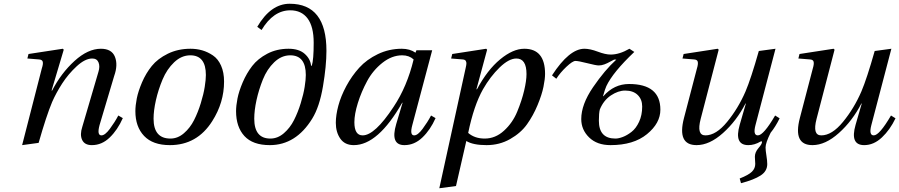

<svg xmlns="http://www.w3.org/2000/svg" viewBox="-20 -762 4796 1024"><path d="M98 12 203 -397Q211 -421 208 -432.5Q205 -444 188 -445L126 -450L132 -474L315 -502L320 -497L255 -279H258Q306 -372 377.5 -437Q449 -502 518 -502Q576 -502 593 -459Q610 -416 589 -357L511 -95Q496 -40 521 -40Q540 -40 566 -75Q592 -110 611 -146L635 -132Q607 -69 565 -28.5Q523 12 470 12Q431 12 418 -16Q405 -44 419 -86L505 -379Q514 -408 505.5 -429Q497 -450 472 -450Q434 -450 389 -408.5Q344 -367 311.5 -316.5Q279 -266 258 -218Q227 -144 186 0Z M702 -169Q702 -199 709.5 -237Q717 -275 737.5 -323Q758 -371 789.5 -410Q821 -449 875 -475.5Q929 -502 996 -502Q1029 -502 1058.5 -493.5Q1088 -485 1115.5 -466.5Q1143 -448 1159 -412Q1175 -376 1175 -327Q1175 -215 1112 -116Q1031 12 886 12Q795 12 748.5 -37Q702 -86 702 -169ZM799 -129Q799 -23 889 -23Q928 -23 961 -51.5Q994 -80 1015 -121.5Q1036 -163 1051 -212Q1066 -261 1072 -299.5Q1078 -338 1078 -362Q1078 -467 995 -467Q948 -467 909 -430Q870 -393 847 -338Q824 -283 811.5 -227.5Q799 -172 799 -129Z M1239 -169Q1239 -198 1246.5 -236.5Q1254 -275 1274.5 -323Q1295 -371 1325 -410Q1355 -449 1405.5 -475.5Q1456 -502 1519 -502Q1575 -502 1605.5 -474.5Q1636 -447 1639 -411L1643 -412Q1653 -443 1653 -534Q1653 -620 1620.5 -663.5Q1588 -707 1528 -707Q1438 -707 1375 -602L1352 -619Q1424 -742 1525 -742Q1721 -742 1721 -491Q1721 -411 1702.5 -301.5Q1684 -192 1645 -129Q1558 12 1419 12Q1328 12 1283.5 -36.5Q1239 -85 1239 -169ZM1336 -129Q1336 -23 1422 -23Q1461 -23 1494 -51.5Q1527 -80 1548 -121.5Q1569 -163 1584 -212Q1599 -261 1605 -299.5Q1611 -338 1611 -362Q1611 -467 1528 -467Q1481 -467 1442.5 -430Q1404 -393 1382 -338Q1360 -283 1348 -228Q1336 -173 1336 -129Z M1771 -107Q1771 -148 1784.5 -198.5Q1798 -249 1827 -303Q1856 -357 1896 -401Q1936 -445 1995.5 -473.5Q2055 -502 2123 -502Q2166 -502 2196 -481L2201 -494H2285L2179 -95Q2164 -40 2189 -40Q2208 -40 2234 -75Q2260 -110 2279 -146L2303 -132Q2275 -69 2232.5 -28.5Q2190 12 2137 12Q2060 12 2093 -100L2127 -214H2125Q1996 12 1867 12Q1819 12 1795 -22.5Q1771 -57 1771 -107ZM1870 -110Q1870 -40 1914 -40Q1979 -40 2079 -192Q2151 -300 2186 -445Q2162 -467 2125 -467Q2070 -467 2019.5 -427Q1969 -387 1938 -329.5Q1907 -272 1888.5 -212.5Q1870 -153 1870 -110Z M2323 242 2463 -397Q2467 -414 2467.5 -422.5Q2468 -431 2464 -437.5Q2460 -444 2448 -445L2386 -450L2392 -474L2573 -502L2578 -497L2521 -286H2524Q2579 -389 2647.5 -445.5Q2716 -502 2776 -502Q2887 -502 2887 -368Q2887 -341 2878.5 -299Q2870 -257 2847 -201.5Q2824 -146 2791 -99.5Q2758 -53 2701 -20.5Q2644 12 2575 12Q2503 12 2467 -10L2412 230ZM2477 -53Q2512 -23 2565 -23Q2622 -23 2668 -65Q2714 -107 2738.5 -166.5Q2763 -226 2775.5 -279Q2788 -332 2788 -367Q2788 -450 2734 -450Q2694 -450 2644.5 -402Q2595 -354 2556 -286Q2507 -199 2477 -53Z M2924 -360Q3016 -502 3097 -502Q3127 -502 3168 -486.5Q3209 -471 3237 -471Q3283 -471 3337 -502L3363 -485Q3249 -377 3214 -303Q3208 -291 3196 -249H3198Q3255 -314 3335 -314Q3502 -314 3502 -177Q3502 -105 3430.5 -46.5Q3359 12 3236 12Q3164 12 3122 -29Q3080 -70 3080 -127Q3080 -205 3143 -297Q3206 -389 3267 -444H3255Q3250 -442 3234 -433Q3218 -424 3203 -418.5Q3188 -413 3173 -413Q3159 -413 3112 -425Q3065 -437 3049 -437Q3034 -437 3001 -406Q2968 -375 2947 -342ZM3174 -118Q3174 -23 3262 -23Q3279 -23 3301.5 -31.5Q3324 -40 3348 -58.5Q3372 -77 3388.5 -112.5Q3405 -148 3405 -194Q3405 -232 3381 -255.5Q3357 -279 3314 -279Q3277 -279 3238 -253Q3199 -227 3179 -178Q3174 -159 3174 -118Z M3620 -450 3626 -474 3808 -502 3813 -497 3717 -128Q3694 -40 3742 -40Q3799 -40 3858 -112Q3917 -184 3956 -274Q3985 -342 4027 -490L4116 -502L4009 -94Q3995 -40 4022 -40Q4052 -40 4114 -146L4138 -131Q4116 -86 4090 -54Q4063 0 4063 24Q4063 40 4067.5 67.5Q4072 95 4072 113Q4072 151 4036.5 174Q4001 197 3932 215L3925 190Q3973 171 3990.5 153.5Q4008 136 4008 112Q4008 107 4007 93.5Q4006 80 4006 74Q4006 50 4025 28Q4044 6 4044 -4Q4044 -11 4036 -7Q4004 12 3971 12Q3894 12 3925 -96L3958 -210H3956Q3908 -117 3836 -52.5Q3764 12 3695 12Q3590 12 3628 -133L3697 -397Q3704 -420 3701.5 -432Q3699 -444 3682 -445Z M4238 -450 4244 -474 4426 -502 4431 -497 4335 -128Q4312 -40 4360 -40Q4417 -40 4476 -112Q4535 -184 4574 -274Q4603 -342 4645 -490L4734 -502L4627 -94Q4613 -40 4640 -40Q4670 -40 4732 -146L4756 -131Q4727 -70 4683.5 -29Q4640 12 4589 12Q4512 12 4543 -96L4576 -210H4574Q4526 -117 4454 -52.5Q4382 12 4313 12Q4208 12 4246 -133L4315 -397Q4322 -420 4319.5 -432Q4317 -444 4300 -445Z"/></svg>

Font: Lingua Franca
Style: Italic
Weight: 400
Italic angle: -13°
Version: Version 1.19